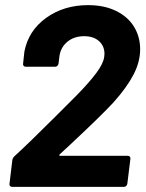

<svg xmlns="http://www.w3.org/2000/svg" viewBox="-20 -728 567 748"><path d="M215 -121H478Q483 -121 486 -117.5Q489 -114 488 -109L476 -12Q475 -7 471.5 -3.5Q468 0 463 0H27Q22 0 19 -3.5Q16 -7 17 -12L28 -104Q29 -112 36 -119Q93 -171 198 -276L279 -357Q328 -407 355.5 -444Q383 -481 386 -507L387 -518Q387 -549 365.5 -568Q344 -587 308 -587Q268 -587 241.5 -564.5Q215 -542 211 -505L208 -480Q207 -475 203.5 -471.5Q200 -468 195 -468H80Q75 -468 72 -471.5Q69 -475 70 -480L75 -527Q91 -609 160 -658.5Q229 -708 323 -708Q386 -708 432 -685.5Q478 -663 502 -624Q526 -585 526 -536Q526 -487 500 -437Q474 -387 422 -329Q376 -279 254 -165Q253 -164 213 -127Q210 -125 211 -123Q212 -121 215 -121Z"/></svg>

Font: Barlow
Style: Bold Italic
Weight: 700
Italic angle: -7°
Designer: Jeremy Tribby
Foundry: Tribby Type
Version: Version 1.422